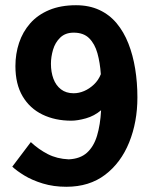

<svg xmlns="http://www.w3.org/2000/svg" viewBox="-20 -711 583 735"><path d="M234 4Q185 4 144 -8.5Q103 -21 73.5 -39Q44 -57 27 -73L98 -167Q128 -139 163 -121Q198 -103 243 -101Q287 -103 313 -126.5Q339 -150 351.5 -191.5Q364 -233 367 -289Q341 -267 309 -258Q277 -249 253 -249Q191 -249 142.5 -272.5Q94 -296 66.5 -342.5Q39 -389 39 -458Q39 -505 53 -547Q67 -589 95.5 -621.5Q124 -654 168 -672.5Q212 -691 271 -691Q321 -691 360 -673Q399 -655 426.5 -622Q454 -589 471.5 -544.5Q489 -500 497.5 -447.5Q506 -395 506 -338Q506 -244 474.5 -166Q443 -88 382.5 -42Q322 4 234 4ZM262 -354Q282 -354 302 -362.5Q322 -371 339.5 -387.5Q357 -404 366 -427Q363 -471 353 -507Q343 -543 321.5 -564.5Q300 -586 262 -586Q230 -586 210.5 -567Q191 -548 183 -520.5Q175 -493 175 -467Q175 -435 184.5 -409.5Q194 -384 213.5 -369Q233 -354 262 -354Z"/></svg>

Font: Kreon
Style: Bold
Weight: 700
Designer: Julia Petretta
Foundry: Julia Petretta and Eli Heuer
Version: Version 2.002